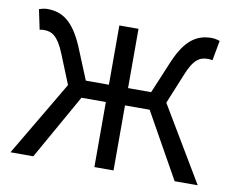

<svg xmlns="http://www.w3.org/2000/svg" viewBox="-66 -638 877 721"><g transform="rotate(10 373.0 -277.0)"><path d="M560 -285 606 -397C631 -462 656 -474 684 -474C692 -474 696 -474 703 -472L717 -548C709 -551 697 -554 686 -554C631 -554 587 -528 549 -438L497 -314H409V-540H336V-314H248L197 -438C158 -528 115 -554 59 -554C48 -554 37 -551 28 -548L44 -472C51 -474 54 -474 61 -474C90 -474 114 -462 140 -397L185 -286L16 0H103L243 -248H336V0H409V-248H503L642 0H730Z"/></g></svg>

Font: Genne Gothic Normal
Style: Regular
Weight: 350
Designer: Ryoko NISHIZUKA (kana & ideographs); Paul D. Hunt (Latin, Greek & Cyrillic); Wenlong ZHANG (bopomofo); Sandoll Communica
Foundry: Adobe Systems Incorporated
Version: Version 1.004;PS 1.004;hotconv 16.6.51;makeotf.lib2.5.65220